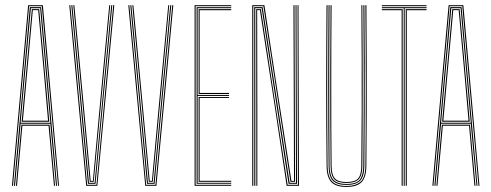

<svg xmlns="http://www.w3.org/2000/svg" viewBox="-20 -716 1894 740"><path d="M26 0 88.5 -696H145.2L207.5 0H203.8L141.2 -692.2H92.2L30 0ZM41.5 0 62.5 -235.5H171L192 0H188L167.2 -231.5H66.2L45.5 0ZM33.8 0 95 -688.5H138.5L199.8 0H196L174 -239.2H59.5L37.8 0ZM59.5 -243H174L158 -422.8L134.8 -684.5H99L75.5 -423ZM63.5 -246.8 79.5 -422.8 102.8 -680.8H131L154.2 -422.8L170 -246.8ZM68.2 -250.8H165.2L150.2 -422.8L127.2 -677H106.5L83.5 -422.8Z M312.2 0 247 -696H251L315.8 -3.8H351.8L416.5 -696H420.5L355.2 0ZM319 -7.5 289 -330.5 254.8 -696H258.8L292.8 -334.2L322.8 -11.5H344.8L374.8 -334.2L408.8 -696H412.8L378.2 -330.5L348.2 -7.5ZM326 -15.2 296.2 -336.8 262.5 -696H266.5L300 -338.8L329.5 -19H338L367.5 -338.8L401 -696H404.8L371.2 -336.8L341.2 -15.2Z M539.8 0 474.5 -696H478.5L543.2 -3.8H579.2L644 -696H648L582.8 0ZM546.5 -7.5 516.5 -330.5 482.2 -696H486.2L520.2 -334.2L550.2 -11.5H572.2L602.2 -334.2L636.2 -696H640.2L605.8 -330.5L575.8 -7.5ZM553.5 -15.2 523.8 -336.8 490 -696H494L527.5 -338.8L557 -19H565.5L595 -338.8L628.5 -696H632.2L598.8 -336.8L568.8 -15.2Z M730 0V-696H871.2V-692.2H734V-3.8H871.2V0ZM745.5 -15.2V-342.2H862.8V-338.5H749.5V-19.2H871.2V-15.2ZM737.8 -7.8V-688.2H871.2V-684.5H741.8V-350H862.8V-346.2H741.8V-11.5H871.2V-7.8ZM745.5 -353.8V-680.8H871.2V-676.8H749.5V-357.8H862.8V-353.8Z M952.2 0V-696H999L1042.2 -412L1103.2 -19H1113.2L1112 -415L1111 -696H1115L1116 -415L1117.2 -15.2H1099.5L995.2 -692.2H956.2V0ZM960 0V-297.8L959.8 -688.5H992.2L1096.2 -11.5H1120.8L1119.8 -415L1119 -696H1122.8L1123.5 -415L1124.8 -7.5H1092.2L988.5 -684.5H963.8L964 -297.8V0ZM968 0 967.8 -297.8 967.5 -680.8H985.5L1088.5 -3.8H1128.2L1126.8 -696H1130.5L1132.2 0H1084.8L1040 -299L981.8 -677H971.2L971.8 -297.8V0Z M1315.2 4.5Q1274.8 4.5 1257 -14.2Q1239.2 -33 1238.8 -75.8Q1238 -160 1237.5 -235Q1237 -310 1237.1 -382.6Q1237.2 -455.2 1237.5 -531.9Q1237.8 -608.5 1238.5 -696H1242.5Q1241.8 -620.8 1241.4 -543.2Q1241 -465.8 1241 -387.2Q1241 -308.8 1241.4 -230.5Q1241.8 -152.2 1242.5 -75.8Q1243 -34.8 1260 -17Q1277 0.8 1315.2 0.8Q1350.2 0.8 1369.1 -15.2Q1388 -31.2 1388.2 -75.8Q1389 -137.5 1389.4 -212.6Q1389.8 -287.8 1389.8 -369.9Q1389.8 -452 1389.4 -535.1Q1389 -618.2 1388.2 -696H1392.2Q1393.2 -575.2 1393.5 -472.8Q1393.8 -370.2 1393.4 -274.1Q1393 -178 1392 -75.8Q1391.8 -33 1373.8 -14.2Q1355.8 4.5 1315.2 4.5ZM1315.2 -3.2Q1278.2 -3.2 1262.6 -19.8Q1247 -36.2 1246.5 -75.8Q1245.8 -157.5 1245.2 -235.6Q1244.8 -313.8 1244.9 -390Q1245 -466.2 1245.2 -542.2Q1245.5 -618.2 1246.2 -696H1250.2Q1249.2 -593.5 1249 -485.1Q1248.8 -376.8 1249.1 -272.1Q1249.5 -167.5 1250.2 -75.8Q1250.8 -38 1265.6 -22.5Q1280.5 -7 1315.2 -7Q1353.8 -7 1366.9 -24Q1380 -41 1380.2 -75.8Q1381 -160 1381.5 -235Q1382 -310 1381.9 -382.6Q1381.8 -455.2 1381.5 -531.9Q1381.2 -608.5 1380.5 -696H1384.5Q1385.5 -587.5 1385.8 -484Q1386 -380.5 1385.6 -279.2Q1385.2 -178 1384.2 -75.8Q1384 -36.2 1368.2 -19.8Q1352.5 -3.2 1315.2 -3.2ZM1315.2 -10.8Q1282 -10.8 1268.4 -25.1Q1254.8 -39.5 1254.2 -75.8Q1253.2 -176 1252.9 -276.4Q1252.5 -376.8 1252.9 -480.9Q1253.2 -585 1254 -696H1258Q1257.2 -626 1257 -544.6Q1256.8 -463.2 1256.8 -379.5Q1256.8 -295.8 1257 -217.6Q1257.2 -139.5 1258 -76Q1258.5 -41.2 1271.2 -27.9Q1284 -14.5 1315.2 -14.5Q1347.2 -14.5 1359.8 -27.9Q1372.2 -41.2 1372.5 -76Q1373.8 -188.2 1374 -291.2Q1374.2 -394.2 1373.9 -493.9Q1373.5 -593.5 1372.8 -696H1376.5Q1377.8 -551.8 1377.9 -390.4Q1378 -229 1376.5 -76Q1376.2 -39.8 1362.5 -25.2Q1348.8 -10.8 1315.2 -10.8Z M1536 0V-684.5H1451.8V-688.2H1624V-684.5H1539.8V0ZM1528 0V-676.8H1451.8V-680.8H1532V0ZM1543.8 0V-680.8H1624V-676.8H1547.8V0ZM1451.8 -692.2V-696H1624V-692.2Z M1646.5 0 1709 -696H1765.8L1828 0H1824.2L1761.8 -692.2H1712.8L1650.5 0ZM1662 0 1683 -235.5H1791.5L1812.5 0H1808.5L1787.8 -231.5H1686.8L1666 0ZM1654.2 0 1715.5 -688.5H1759L1820.2 0H1816.5L1794.5 -239.2H1680L1658.2 0ZM1680 -243H1794.5L1778.5 -422.8L1755.2 -684.5H1719.5L1696 -423ZM1684 -246.8 1700 -422.8 1723.2 -680.8H1751.5L1774.8 -422.8L1790.5 -246.8ZM1688.8 -250.8H1785.8L1770.8 -422.8L1747.8 -677H1727L1704 -422.8Z"/></svg>

Font: Big Shoulders Inline Display SC Thin
Style: Regular
Weight: 100
Designer: Patric King
Foundry: XO Type Co
Version: Version 2.002